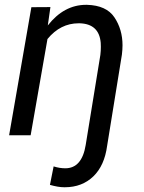

<svg xmlns="http://www.w3.org/2000/svg" viewBox="-20 -558 594 792"><path d="M109.4 -528.3 17.6 0H106.4L175.8 -397C211.4 -440.4 254.4 -461.9 304.2 -461.9C305.7 -461.9 307.1 -461.9 308.6 -461.9C361.8 -460.4 391.1 -433.6 395.5 -381.3C396 -376 396 -370.6 396 -365.2C396 -354.5 395.5 -343.3 394 -331.5L333.5 40C323.2 104 294.9 136.2 249.5 136.2C234.4 136.2 218.3 133.8 201.2 128.4L186 204.6C208 210.9 227.5 214.4 244.6 214.4C245.6 214.4 246.6 214.4 247.6 214.4C294.9 214.4 334.5 199.2 365.2 169.4C396 139.6 414.6 97.7 421.9 43.5L482.9 -333C484.4 -346.2 485.4 -358.9 485.4 -371.1C485.4 -415 474.1 -453.6 451.7 -486.8C429.7 -519.5 392.1 -536.6 338.9 -538.1C337.4 -538.1 335.9 -538.1 335 -538.1C274.4 -538.1 221.7 -509.8 177.2 -453.1L188 -528.8Z"/></svg>

Font: Roboto
Style: Italic
Weight: 400
Italic angle: -12°
Designer: Google
Version: Version 2.137; 2017